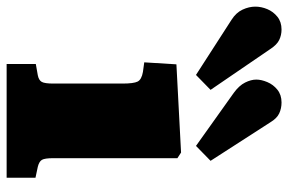

<svg xmlns="http://www.w3.org/2000/svg" viewBox="-309 -704 869 579"><g transform="rotate(90 125.5 -414.5)"><path d="M29 0V-88L63 -94Q78 -97 83 -106Q88 -115 88 -141V-349Q88 -383 82 -395Q76 -407 53 -411L24 -415L30 -512L296 -526L313 -515V-141Q313 -115 318 -106.5Q323 -98 339 -94L372 -87V0ZM62 -571 -104 -678Q-126 -692 -135 -711.5Q-144 -731 -144 -750Q-144 -768 -136.5 -786Q-129 -804 -113.5 -816.5Q-98 -829 -75 -829Q-58 -829 -43.5 -822Q-29 -815 -16 -795L107 -615ZM276 -571 116 -685Q94 -701 85 -719Q76 -737 76 -753Q76 -768 83.5 -786Q91 -804 106.5 -816.5Q122 -829 145 -829Q163 -829 178 -822Q193 -815 205 -795L321 -615Z"/></g></svg>

Font: Literata 18pt Black
Style: Regular
Weight: 900
Designer: Latin by Veronika Burian and Jose Scaglione. Greek by Irene Vlachou. Cyrillic by Vera Evstafieva.
Foundry: TypeTogether
Version: Version 3.103;gftools[0.9.29]